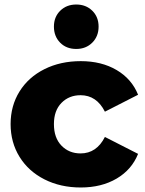

<svg xmlns="http://www.w3.org/2000/svg" viewBox="-20 -822 643 851"><path d="M27 -272Q27 -353 66.5 -416.5Q106 -480 177 -515.5Q248 -551 338 -551Q430 -551 497 -511.5Q564 -472 592 -402L445 -327Q408 -400 337 -400Q286 -400 252.5 -366Q219 -332 219 -272Q219 -211 252.5 -176.5Q286 -142 337 -142Q408 -142 445 -215L592 -140Q564 -70 497 -30.5Q430 9 338 9Q248 9 177 -27Q106 -63 66.5 -127Q27 -191 27 -272ZM219 -704Q219 -747 247 -774.5Q275 -802 318 -802Q361 -802 389 -774.5Q417 -747 417 -704Q417 -661 389 -633Q361 -605 318 -605Q274 -605 246.5 -633Q219 -661 219 -704Z"/></svg>

Font: Idrija
Style: Regular
Weight: 800
Designer: Julieta Ulanovsky
Foundry: Julieta Ulanovsky
Version: Version 7.200